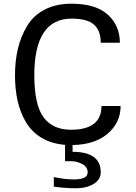

<svg xmlns="http://www.w3.org/2000/svg" viewBox="-20 -756 720 1019"><path d="M620.1 -193.4H518.6C518.6 -109.4 464.5 -67.4 356.4 -67.4C292 -67.4 243.5 -89.5 210.9 -133.8C178.4 -178.1 162.1 -252.3 162.1 -356.4C162.1 -557 228.2 -657.2 360.4 -657.2C415 -657.2 454.4 -646.6 478.5 -625.5C502.6 -604.3 514.6 -572.3 514.6 -529.3H616.2C616.2 -589.8 594.9 -639.5 552.2 -678.2C509.6 -717 445.3 -736.3 359.4 -736.3C304.7 -736.3 257.3 -725.9 217.3 -705.1C177.2 -684.2 146.2 -655.4 124 -618.7C101.9 -581.9 85.6 -541.8 75.2 -498.5C64.8 -455.2 59.6 -407.9 59.6 -356.4C59.6 -307.6 64.1 -262.7 73.2 -221.7C82.4 -180.7 97 -142.9 117.2 -108.4C137.4 -73.9 165 -46.1 200.2 -24.9C235.4 -3.7 277 8.8 325.2 12.7V99.6H355.5C375 99 394.9 103.7 415 113.8C435.2 123.9 445.3 139 445.3 159.2C445.3 183.9 420.9 196.3 372.1 196.3C338.9 196.3 303.4 192.1 265.6 183.6V234.4C304.7 240.2 343.4 243.2 381.8 243.2C420.2 243.2 452 235.5 477.1 220.2C502.1 204.9 514.6 184.2 514.6 158.2C514.6 85.9 464.8 49.8 365.2 49.8V13.7C444 12.4 506.2 -7.8 551.8 -46.9C597.3 -85.9 620.1 -134.8 620.1 -193.4Z"/></svg>

Font: FreeUniversal
Style: Regular
Weight: 400
Version: Version 1.001